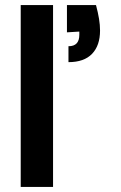

<svg xmlns="http://www.w3.org/2000/svg" viewBox="-20 -740 478 760"><path d="M360 -720Q368 -690 372 -665.5Q376 -641 376 -619Q376 -560 344.5 -527Q313 -494 251 -494V-557Q273 -557 283.5 -568.5Q294 -580 294 -602V-615L245 -612V-720ZM62 -720H190V0H62Z"/></svg>

Font: Albert Sans
Style: Bold
Weight: 700
Designer: Andreas Rasmussen
Foundry: a.Foundry
Version: Version 1.025